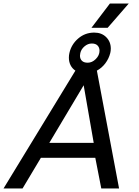

<svg xmlns="http://www.w3.org/2000/svg" viewBox="-25 -1070 791 1090"><path d="M599 -1050H706L586 -912H494ZM403 -669Q385 -681 375.5 -700Q366 -719 366 -743Q366 -756 369 -769Q380 -818 419 -851.5Q458 -885 510 -885Q552 -885 578 -859Q604 -833 604 -794Q604 -781 601 -769Q593 -737 573 -710.5Q553 -684 525 -669L651 0H550L516 -174H207L103 0H-5ZM540 -782Q540 -800 529 -811.5Q518 -823 496 -823Q474 -823 455 -807Q436 -791 431 -769Q429 -759 429 -754Q429 -736 440 -725Q451 -714 473 -714Q498 -714 519 -735Q540 -756 540 -782ZM507 -259 450 -586 255 -259Z"/></svg>

Font: Prompt
Style: Italic
Weight: 400
Italic angle: -12°
Designer: Katatrad Team
Foundry: CadsonDemak
Version: Version 1.001